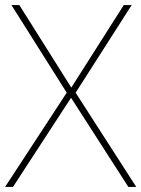

<svg xmlns="http://www.w3.org/2000/svg" viewBox="-23 -734 555 754"><path d="M512 0H481L256 -350L28 0H-3L239 -370L22 -714H53L257 -390L463 -714H494L274 -370Z"/></svg>

Font: Noto Sans Thai Thin
Style: Regular
Weight: 250
Designer: Monotype Design Team
Foundry: Monotype Imaging Inc.
Version: Version 2.001